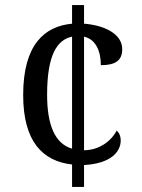

<svg xmlns="http://www.w3.org/2000/svg" viewBox="-20 -734 556 754"><path d="M263 -88V0H310V-86C412 -91 454 -136 454 -182C454 -200 448 -213 438 -221C417 -180 369 -144 310 -144V-590C356 -580 376 -533 376 -478C434 -478 460 -497 460 -541C460 -602 388 -635 310 -641V-714H263V-641C155 -631 71 -559 71 -361C71 -176 149 -101 263 -88ZM263 -590V-150C196 -170 165 -242 165 -362C165 -520 205 -578 263 -590Z"/></svg>

Font: Noto Serif Armenian SemiCondensed
Style: Regular
Weight: 400
Width: 4
Designer: Monotype Design Team
Foundry: Monotype Imaging Inc.
Version: Version 2.008